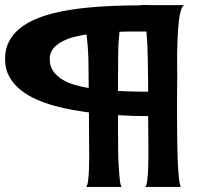

<svg xmlns="http://www.w3.org/2000/svg" viewBox="-20 -740 779 760"><path d="M710 -719.7Q701.2 -716.8 695.8 -698.2Q690.4 -679.7 687.5 -651.9Q684.6 -624 683.1 -591.8Q681.6 -559.6 681.2 -530.3Q680.7 -501 681.2 -478.5Q681.6 -456.1 681.6 -448.2Q681.6 -433.6 681.2 -396.5Q680.7 -359.4 680.7 -312Q680.7 -264.6 681.2 -212.4Q681.6 -160.2 683.1 -114.7Q684.6 -69.3 688 -37.6Q691.4 -5.9 696.3 0H554.7Q560.5 -5.9 563 -26.4Q565.4 -46.9 566.4 -70.8Q567.4 -94.7 567.4 -116.7Q567.4 -138.7 567.4 -146.5Q567.4 -180.7 566.9 -213.4Q566.4 -246.1 566.4 -280.3Q536.1 -280.3 506.3 -281.2Q476.6 -282.2 447.3 -284.2Q447.3 -276.4 447.3 -253.4Q447.3 -230.5 447.3 -200.7Q447.3 -170.9 447.8 -137.7Q448.2 -104.5 450.2 -75.7Q452.1 -46.9 454.6 -25.9Q457 -4.9 461.9 0H320.3Q326.2 -4.9 328.6 -23.9Q331.1 -43 332 -65.4Q333 -87.9 333 -108.4Q333 -128.9 333 -136.7Q333 -176.8 332.5 -215.8Q332 -254.9 332 -294.9Q302.7 -298.8 266.6 -305.2Q230.5 -311.5 193.4 -321.8Q156.2 -332 121.6 -347.7Q86.9 -363.3 60.1 -385.3Q33.2 -407.2 16.6 -437Q0 -466.8 0 -505.9Q0 -545.9 15.6 -575.7Q31.2 -605.5 57.6 -627Q84 -648.4 118.2 -663.1Q152.3 -677.7 189 -687Q225.6 -696.3 261.7 -701.7Q297.9 -707 328.1 -710Q379.9 -714.8 430.7 -716.8Q481.4 -718.8 532.2 -718.8Q542 -720.7 555.2 -720.2Q568.4 -719.7 578.1 -719.7ZM453.1 -614.3Q448.2 -573.2 447.8 -530.8Q447.3 -488.3 447.3 -446.3V-379.9Q505.9 -377 566.4 -377V-405.3Q565.4 -458 564.9 -510.3Q564.5 -562.5 559.6 -615.2H527.3Q508.8 -615.2 490.2 -615.2Q471.7 -615.2 453.1 -614.3ZM176.8 -506.8Q176.8 -476.6 191.9 -456.5Q207 -436.5 230 -423.3Q252.9 -410.2 280.3 -402.8Q307.6 -395.5 331.1 -391.6Q331.1 -444.3 330.1 -497.6Q329.1 -550.8 322.3 -603.5Q302.7 -600.6 277.3 -594.7Q252 -588.9 229.5 -577.6Q207 -566.4 191.9 -549.3Q176.8 -532.2 176.8 -506.8Z"/></svg>

Font: Cherry Cream Soda
Style: Regular
Weight: 400
Designer: Font Diner, Inc
Foundry: Font Diner, Inc
Version: Version 1.000